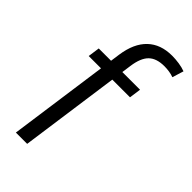

<svg xmlns="http://www.w3.org/2000/svg" viewBox="-235 -816 878 878"><g transform="rotate(45 203.5 -377.0)"><path d="M145 -586Q157 -669 201.5 -711.5Q246 -754 320 -754Q342 -754 365.5 -750.5Q389 -747 407 -740L390 -685Q377 -690 361 -692.5Q345 -695 329 -695Q278 -695 252 -669.5Q226 -644 218 -586L136 0H63ZM59 -540H326L318 -483H51Z"/></g></svg>

Font: Pathway Extreme SemiCondensed Light
Style: Italic
Weight: 300
Width: 4
Italic angle: -8°
Version: Version 1.001;gftools[0.9.26]